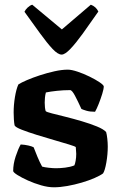

<svg xmlns="http://www.w3.org/2000/svg" viewBox="-20 -796 520 816"><path d="M209 0Q184 0 154.5 -8.5Q125 -17 98.5 -29Q72 -41 54.5 -52Q37 -63 36 -69Q36 -99 46.5 -131Q57 -163 68 -182Q86 -181 101 -177.5Q116 -174 123 -170Q129 -154 139 -130Q149 -106 159 -88Q169 -85 187.5 -83Q206 -81 218 -81Q235 -81 256.5 -83.5Q278 -86 296 -93Q299 -99 301.5 -113Q304 -127 304 -142Q304 -149 303 -157.5Q302 -166 302 -171Q299 -174 273 -182Q247 -190 210.5 -200.5Q174 -211 137 -222.5Q100 -234 73 -244.5Q46 -255 42 -263Q40 -273 39 -288.5Q38 -304 38 -318Q38 -350 43.5 -383.5Q49 -417 58 -437Q70 -445 94.5 -455.5Q119 -466 149.5 -476Q180 -486 211.5 -493Q243 -500 268 -500Q284 -500 309.5 -491.5Q335 -483 360.5 -470.5Q386 -458 403 -446.5Q420 -435 421 -429Q421 -418 414.5 -397Q408 -376 399.5 -354.5Q391 -333 384 -321Q362 -321 347 -325.5Q332 -330 326 -333Q311 -366 298.5 -389.5Q286 -413 278 -413Q250 -413 222 -410Q194 -407 175 -403Q172 -392 171 -380.5Q170 -369 170 -360Q170 -338 174 -324Q177 -320 201 -314Q225 -308 259 -299.5Q293 -291 328.5 -280.5Q364 -270 392 -258.5Q420 -247 431 -235Q434 -225 436 -207Q438 -189 438 -173Q438 -140 432 -105.5Q426 -71 418 -59Q406 -50 382 -39.5Q358 -29 327.5 -20Q297 -11 266 -5.5Q235 0 209 0ZM242 -564Q226 -564 203 -588.5Q180 -613 150 -654.5Q120 -696 84 -746Q88 -755 97.5 -764Q107 -773 117 -776L243 -671L366 -776Q388 -768 398 -747Q362 -695 332 -653.5Q302 -612 279 -588Q256 -564 242 -564Z"/></svg>

Font: Texturina
Style: Bold
Weight: 700
Designer: Guillermo Torres Carreño
Foundry: Omnibus-Type
Version: Version 1.002; ttfautohint (v1.8.3)